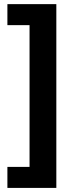

<svg xmlns="http://www.w3.org/2000/svg" viewBox="-20 -851 377 924"><path d="M15.6 -47.8H122.2V-730H15.6V-831.1H251.1V53.3H15.6Z"/></svg>

Font: Paperlogy 7 Bold
Style: Regular
Weight: 700
Designer: redesigned by Lee Juim, glyphs from Gmarket Sans & Montserrat
Foundry: PT&
Version: Version 1.001